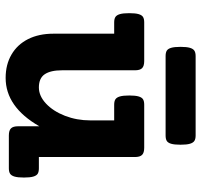

<svg xmlns="http://www.w3.org/2000/svg" viewBox="-36 -626 673 640"><g transform="rotate(90 300.0 -306.5)"><path d="M462.9 -572.3Q462.9 -551.8 459.7 -541Q456.5 -530.3 450.2 -526.4Q443.8 -522.5 432.1 -522.5H167.5Q155.8 -522.5 149.4 -526.4Q143.1 -530.3 139.9 -541Q136.7 -551.8 136.7 -572.3Q136.7 -592.8 139.9 -603.5Q143.1 -614.3 149.4 -618.4Q155.8 -622.6 167.5 -622.6H432.1Q443.8 -622.6 450.2 -618.4Q456.5 -614.3 459.7 -603.5Q462.9 -592.8 462.9 -572.3ZM503.9 -420.4V-100.1H541.5Q553.2 -100.1 559.6 -96.2Q565.9 -92.3 569.1 -81.5Q572.3 -70.8 572.3 -50.3Q572.3 -29.8 569.1 -19Q565.9 -8.3 559.6 -4.2Q553.2 0 541.5 0H432.1Q415.5 0 408.4 -7.1Q401.4 -14.2 401.4 -30.8V-101.6Q336.9 10.7 240.2 10.7Q195.8 10.7 162.4 -8.8Q128.9 -28.3 110.8 -64.2Q92.8 -100.1 92.8 -148.4V-351.1H55.2Q43.5 -351.1 37.1 -355.2Q30.8 -359.4 27.6 -370.1Q24.4 -380.9 24.4 -401.4Q24.4 -421.9 27.6 -432.6Q30.8 -443.4 37.1 -447.3Q43.5 -451.2 55.2 -451.2H184.1Q200.7 -451.2 207.8 -444.1Q214.8 -437 214.8 -420.4V-177.2Q214.8 -139.2 228 -119.6Q241.2 -100.1 272 -100.1Q300.3 -100.1 325.7 -123.8Q351.1 -147.5 366.5 -187Q381.8 -226.6 381.8 -271.5V-351.1H329.6Q317.9 -351.1 311.5 -355.2Q305.2 -359.4 302 -370.1Q298.8 -380.9 298.8 -401.4Q298.8 -421.9 302 -432.6Q305.2 -443.4 311.5 -447.3Q317.9 -451.2 329.6 -451.2H473.1Q489.7 -451.2 496.8 -444.1Q503.9 -437 503.9 -420.4Z"/></g></svg>

Font: Courier Prime
Style: Bold
Weight: 700
Designer: Alan Dague-Greene, Quote-Unquote Apps
Foundry: Quote-Unquote Apps
Version: Version 3.018